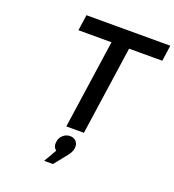

<svg xmlns="http://www.w3.org/2000/svg" viewBox="-165 -828 1096 1207"><g transform="rotate(20 383.0 -224.5)"><path d="M189.9 -594.2 205.1 -700.2H766.1L751 -594.2H528.8L442.9 0H325.2L411.1 -594.2ZM268.1 251 317.9 165Q293.9 147 298.8 112.8Q302.2 85 322.5 66.9Q342.8 48.8 370.1 48.8Q395.5 48.8 410.9 66.4Q426.3 84 421.9 112.8Q418 138.2 396 165L327.1 251Z"/></g></svg>

Font: Trueno
Style: Italic
Weight: 400
Designer: Julieta Ulanovsky
Foundry: Julieta Ulanovsky
Version: Version 3.001b | FøM Fix